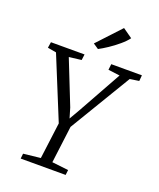

<svg xmlns="http://www.w3.org/2000/svg" viewBox="-174 -1086 988 1192"><g transform="rotate(20 320.0 -490.5)"><path d="M109.5 0 113 -33.5 226 -46 257 -286 90 -694.5 33 -704.5 39 -743H261L256 -704.5L174.5 -694.5L290 -403.5L309.5 -337.5L347.5 -403L510 -694.5L433 -704.5L437.5 -743H640L636.5 -704.5L576.5 -695.5L333 -290.5L302 -46L410.5 -33.5L406.5 0ZM327.5 -803 292 -827 435.5 -981 498.5 -936.5Q481.5 -913 450.5 -886.8Q419.5 -860.5 386 -838.2Q352.5 -816 327.5 -803Z"/></g></svg>

Font: Merriweather 28pt Light
Style: Italic
Weight: 300
Italic angle: -7.8°
Version: Version 2.101